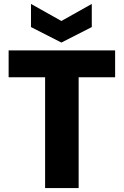

<svg xmlns="http://www.w3.org/2000/svg" viewBox="-20 -959 631 979"><path d="M567 -702V-565H381V0H210V-565H24V-702ZM448 -821 293 -742 138 -821V-939L293 -852L448 -939Z"/></svg>

Font: MSTAGE
Style: Bold
Weight: 700
Designer: Ninad Kale (Devanagari), Jonny Pinhorn (Latin)
Foundry: Indian Type Foundry
Version: 4.004